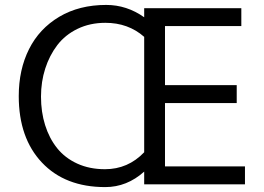

<svg xmlns="http://www.w3.org/2000/svg" viewBox="-20 -744 1065 775"><path d="M968.8 -72.3V0H562V-51.3Q492.2 11.2 404.8 11.2Q242.7 11.2 149.2 -87.9Q55.7 -187 55.7 -356Q55.7 -462.9 97.2 -545.7Q138.7 -628.4 219.2 -676.3Q299.8 -724.1 408.7 -724.1Q491.7 -724.1 562 -674.3V-710.9H954.1V-638.7H646V-400.4H935.5V-328.1H646V-72.3ZM403.8 -61Q496.6 -61 562 -129.4V-595.2Q497.6 -651.9 405.3 -651.9Q343.3 -651.9 293.2 -627.7Q243.2 -603.5 211.4 -562Q179.7 -520.5 162.6 -467.3Q145.5 -414.1 145.5 -354Q145.5 -292 162.1 -239Q178.7 -186 210.4 -146.2Q242.2 -106.4 291.7 -83.7Q341.3 -61 403.8 -61Z"/></svg>

Font: RGR Online_21
Style: Regular
Weight: 400
Italic angle: -12°
Designer: vernon adams
Foundry: vernon adams
Version: Version 1.000